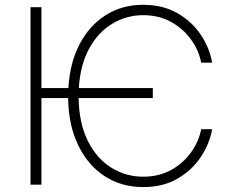

<svg xmlns="http://www.w3.org/2000/svg" viewBox="-20 -757 955 787"><path d="M606.4 -396V-355H302.2Q304.2 -250 340.6 -178.2Q377 -106.4 436.5 -69.6Q496.1 -32.7 566.9 -32.7Q632.3 -32.7 682.4 -60.8Q732.4 -88.9 763.9 -133.5Q795.4 -178.2 804.7 -227.5H849.6Q839.4 -168.5 803.5 -114Q767.6 -59.6 708 -24.9Q648.4 9.8 566.9 9.8Q477.1 9.8 408.2 -35.4Q339.4 -80.6 300 -162.8Q260.7 -245.1 259.3 -355H149.9V0H105V-727.5H149.9V-396H260.3Q266.1 -499.5 306.4 -576.2Q346.7 -652.8 413.6 -695.1Q480.5 -737.3 566.9 -737.3Q648.4 -737.3 708 -702.6Q767.6 -668 803.5 -613.8Q839.4 -559.6 849.6 -500H804.7Q795.4 -549.3 763.9 -593.8Q732.4 -638.2 682.4 -666.5Q632.3 -694.8 566.9 -694.8Q499 -694.8 441.2 -660.4Q383.3 -626 346.2 -559.3Q309.1 -492.7 303.2 -396Z"/></svg>

Font: Inter Extra Light
Style: Regular
Weight: 200
Designer: Rasmus Andersson
Foundry: rsms
Version: Version 4.000;git-3c8e0fc